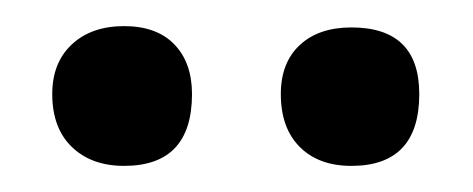

<svg xmlns="http://www.w3.org/2000/svg" viewBox="-20 -591 362 147"><path d="M75 -464Q50 -464 35 -478.5Q20 -493 20 -519Q20 -543 35 -557Q50 -571 75 -571Q100 -571 113.5 -557Q127 -543 127 -519Q127 -464 75 -464ZM249 -464Q224 -464 209.5 -478.5Q195 -493 195 -519Q195 -543 209.5 -556.5Q224 -570 249 -570Q301 -570 301 -519Q301 -464 249 -464Z"/></svg>

Font: Cormorant
Style: Bold
Weight: 700
Designer: Christian Thalmann (Catharsis Fonts)
Foundry: Catharsis Fonts
Version: Version 4.000